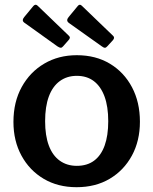

<svg xmlns="http://www.w3.org/2000/svg" viewBox="-20 -770 639 800"><path d="M299 10Q221 10 162 -25Q103 -60 69.5 -121.5Q36 -183 36 -262Q36 -345 70.5 -407.5Q105 -470 164.5 -505Q224 -540 300 -540Q379 -540 438 -504.5Q497 -469 530 -406.5Q563 -344 563 -263Q563 -183 529.5 -121.5Q496 -60 437 -25Q378 10 299 10ZM300 -79Q343 -79 372 -100.5Q401 -122 416 -163.5Q431 -205 431 -265Q431 -326 415.5 -368Q400 -410 371 -432Q342 -454 300 -454Q259 -454 229 -432Q199 -410 183.5 -368Q168 -326 168 -265Q168 -205 183.5 -163.5Q199 -122 229 -100.5Q259 -79 300 -79ZM119 -745Q128 -755 137 -746L267 -621Q276 -613 265 -602L243 -577Q238 -571 233 -571Q228 -571 219 -577L85 -673Q75 -679 75 -685.5Q75 -692 81 -699ZM304 -745Q312 -755 321 -746L451 -621Q460 -613 450 -602L427 -577Q422 -571 417 -571Q412 -571 404 -577L269 -673Q260 -679 260 -685.5Q260 -692 266 -699Z"/></svg>

Font: Libre Franklin Thin SemiBold
Style: Regular
Weight: 600
Version: Version 3.000